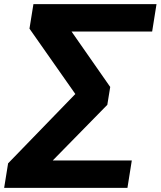

<svg xmlns="http://www.w3.org/2000/svg" viewBox="-47 -725 774 925"><path d="M-27 180 -8 62 341 -298 337 -242 95 -587 114 -705H707L686 -573H270L274 -607L484 -306L470 -220L167 89L171 48H588L567 180Z"/></svg>

Font: Nunito Sans 10pt SemiExpanded ExtraBold
Style: Italic
Weight: 800
Width: 6
Italic angle: -9°
Designer: Vernon Adams
Foundry: Vernon Adams
Version: Version 3.101;gftools[0.9.27]